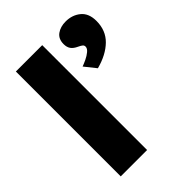

<svg xmlns="http://www.w3.org/2000/svg" viewBox="-212 -850 958 958"><g transform="rotate(-45 267.0 -370.5)"><path d="M71 0V-740H257V0ZM372 -462 324 -522Q338 -527 357 -536Q376 -545 390.5 -557Q405 -569 405 -582Q405 -591 398 -596.5Q391 -602 378 -608Q356 -618 346 -632Q336 -646 336 -668Q336 -705 361 -723Q386 -741 423 -741Q469 -741 501.5 -714.5Q534 -688 534 -634Q534 -567 490.5 -524.5Q447 -482 372 -462Z"/></g></svg>

Font: Lexend ExtraBold
Style: Regular
Weight: 800
Designer: Bonnie Shaver-Troup, Thomas Jockin
Foundry: Lexend
Version: Version 1.007; ttfautohint (v1.8.3)